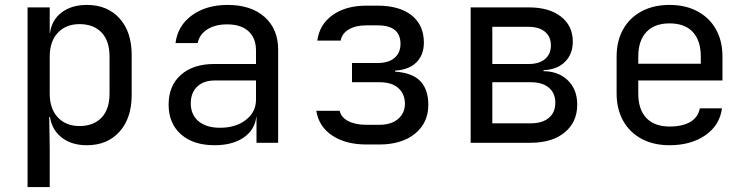

<svg xmlns="http://www.w3.org/2000/svg" viewBox="-20 -580 3040 780"><path d="M92 180V-550H182V-445H183Q190 -499 230.5 -529.5Q271 -560 333 -560Q416 -560 465.5 -505.5Q515 -451 515 -356V-195Q515 -100 465.5 -45Q416 10 333 10Q271 10 231 -21Q191 -52 183 -105H180L182 20V180ZM303 -68Q360 -68 392.5 -102Q425 -136 425 -200V-350Q425 -414 392.5 -448Q360 -482 303 -482Q248 -482 215 -447Q182 -412 182 -350V-200Q182 -138 215 -103Q248 -68 303 -68Z M852 10Q765 10 715 -34.5Q665 -79 665 -155Q665 -232 715 -276Q765 -320 850 -320H1020V-375Q1020 -425 989.5 -453Q959 -481 903 -481Q854 -481 822 -460.5Q790 -440 783 -405H693Q702 -476 760 -518Q818 -560 905 -560Q1000 -560 1055 -511Q1110 -462 1110 -378V0H1022V-105H1021Q1015 -52 969.5 -21Q924 10 852 10ZM874 -61Q938 -61 979 -93Q1020 -125 1020 -175V-253H852Q807 -253 781 -228Q755 -203 755 -160Q755 -114 786.5 -87.5Q818 -61 874 -61Z M1469 7Q1384 7 1329.5 -29.5Q1275 -66 1265 -130H1360Q1365 -104 1394 -88.5Q1423 -73 1469 -73H1521Q1570 -73 1597.5 -97Q1625 -121 1625 -158Q1625 -198 1598.5 -222Q1572 -246 1521 -246H1410V-324H1513Q1559 -324 1583 -345Q1607 -366 1607 -402Q1607 -477 1514 -477H1468Q1425 -477 1397 -460.5Q1369 -444 1364 -415H1269Q1278 -481 1331.5 -519Q1385 -557 1468 -557H1514Q1603 -557 1652.5 -517.5Q1702 -478 1702 -407Q1702 -358 1672.5 -327.5Q1643 -297 1585 -293V-289Q1656 -284 1688 -250Q1720 -216 1720 -154Q1720 -81 1666 -37Q1612 7 1521 7Z M1892 0V-550H2128Q2211 -550 2259 -512.5Q2307 -475 2307 -411Q2307 -360 2275 -328.5Q2243 -297 2188 -295V-291Q2250 -290 2287.5 -253Q2325 -216 2325 -155Q2325 -84 2274 -42Q2223 0 2136 0ZM1980 -320H2128Q2170 -320 2194 -340Q2218 -360 2218 -396Q2218 -431 2194 -451Q2170 -471 2128 -471H1980ZM1980 -79H2136Q2183 -79 2209.5 -101Q2236 -123 2236 -163Q2236 -202 2209.5 -224Q2183 -246 2136 -246H1980Z M2700 10Q2635 10 2586.5 -16Q2538 -42 2511.5 -89.5Q2485 -137 2485 -200V-350Q2485 -414 2511.5 -461Q2538 -508 2586.5 -534Q2635 -560 2700 -560Q2765 -560 2813.5 -534Q2862 -508 2888.5 -461Q2915 -414 2915 -350V-253H2573V-200Q2573 -135 2606 -100.5Q2639 -66 2700 -66Q2752 -66 2784 -84.5Q2816 -103 2823 -140H2913Q2904 -71 2845.5 -30.5Q2787 10 2700 10ZM2573 -321H2827V-350Q2827 -415 2794.5 -450Q2762 -485 2700 -485Q2639 -485 2606 -450Q2573 -415 2573 -350Z"/></svg>

Font: Liga JetBrainsMono Nerd Font
Style: Regular
Weight: 400
Designer: Philipp Nurullin, Konstantin Bulenkov
Foundry: JetBrains
Version: Version 2.225; ttfautohint (v1.8.3)